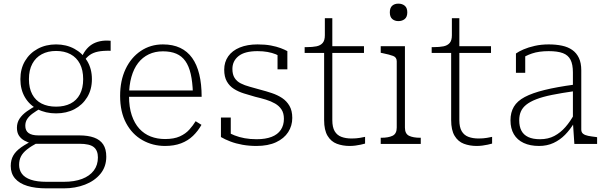

<svg xmlns="http://www.w3.org/2000/svg" viewBox="-20 -791 3332 1055"><path d="M588 -512Q546 -513 519 -507.5Q492 -502 473.5 -489Q455 -476 439 -452L425 -467Q435 -494 450 -514Q465 -534 484.5 -546.5Q504 -559 530 -564.5Q556 -570 588 -567ZM288 -168Q231 -168 186.5 -191Q142 -214 117 -256.5Q92 -299 92 -356Q92 -413 117.5 -456Q143 -499 187.5 -523Q232 -547 288 -547Q344 -547 388.5 -523Q433 -499 459 -456Q485 -413 485 -356Q485 -299 459 -256.5Q433 -214 389 -191Q345 -168 288 -168ZM288 -205Q334 -205 367.5 -222Q401 -239 419 -273Q437 -307 437 -356Q437 -406 419 -440.5Q401 -475 367.5 -493Q334 -511 288 -511Q243 -511 209.5 -493Q176 -475 157.5 -440.5Q139 -406 139 -356Q139 -307 157 -273Q175 -239 208.5 -222Q242 -205 288 -205ZM236 244Q174 244 130 230.5Q86 217 62.5 189.5Q39 162 39 121Q39 88 53 63.5Q67 39 97 18Q127 -3 172 -24L189 -8Q151 12 128 30.5Q105 49 95 69Q85 89 85 115Q85 143 100.5 164Q116 185 149.5 196.5Q183 208 236 208H330Q389 208 431 192Q473 176 495.5 146Q518 116 518 74Q518 36 495.5 17.5Q473 -1 416 -1H155L156 -2Q133 -8 114 -18.5Q95 -29 84 -46Q73 -63 73 -89Q73 -117 87.5 -139Q102 -161 128 -179.5Q154 -198 189 -216L204 -196Q178 -181 159 -167Q140 -153 129.5 -137Q119 -121 119 -100Q119 -73 137 -60Q155 -47 191 -47H416Q464 -47 497 -35Q530 -23 547 2.5Q564 28 564 70Q564 125 532 164Q500 203 447 223.5Q394 244 330 244Z M689 -263Q689 -202 704 -157.5Q719 -113 745.5 -84Q772 -55 808 -41Q844 -27 887 -27Q936 -27 968 -41.5Q1000 -56 1020.5 -79Q1041 -102 1055 -125L1087 -105Q1068 -71 1040.5 -44.5Q1013 -18 975 -3.5Q937 11 887 11Q819 11 762.5 -21Q706 -53 673 -114.5Q640 -176 640 -264Q640 -348 670 -411.5Q700 -475 753.5 -511Q807 -547 875 -547Q930 -547 970 -528Q1010 -509 1036 -472.5Q1062 -436 1075 -382.5Q1088 -329 1088 -259H672V-294H1056L1040 -279Q1038 -341 1028 -384.5Q1018 -428 998.5 -455.5Q979 -483 948.5 -496Q918 -509 875 -509Q832 -509 797.5 -492.5Q763 -476 739 -445Q715 -414 702 -368Q689 -322 689 -263Z M1540 -138Q1540 -169 1527 -189Q1514 -209 1491.5 -222Q1469 -235 1441 -243.5Q1413 -252 1383 -259Q1351 -268 1320.5 -277.5Q1290 -287 1265.5 -302.5Q1241 -318 1226.5 -343.5Q1212 -369 1212 -408Q1212 -450 1234 -481.5Q1256 -513 1297.5 -530Q1339 -547 1395 -547Q1437 -547 1468.5 -541Q1500 -535 1522.5 -526.5Q1545 -518 1559 -510V-410H1505V-502Q1509 -499 1512.5 -496.5Q1516 -494 1519 -490.5Q1522 -487 1524.5 -482.5Q1527 -478 1529 -473Q1515 -485 1495 -493Q1475 -501 1450 -505.5Q1425 -510 1395 -510Q1325 -510 1291 -483Q1257 -456 1257 -412Q1257 -382 1269 -363Q1281 -344 1302.5 -333Q1324 -322 1352 -314.5Q1380 -307 1411 -298Q1442 -290 1473.5 -279.5Q1505 -269 1530 -252.5Q1555 -236 1570.5 -209.5Q1586 -183 1586 -143Q1586 -100 1563.5 -65Q1541 -30 1497 -9.5Q1453 11 1389 11Q1349 11 1312.5 4.5Q1276 -2 1246 -13.5Q1216 -25 1194 -38V-145H1248V-26Q1241 -31 1236 -36.5Q1231 -42 1228.5 -48Q1226 -54 1225 -59.5Q1224 -65 1224 -69Q1244 -57 1269 -47Q1294 -37 1324.5 -31.5Q1355 -26 1390 -26Q1439 -26 1472.5 -39Q1506 -52 1523 -77.5Q1540 -103 1540 -138Z M1654 -500V-532H1664Q1697 -532 1719 -536.5Q1741 -541 1753 -555Q1765 -569 1765 -597L1790 -537H1980V-500ZM1806 -131Q1806 -92 1819 -70Q1832 -48 1856 -39Q1880 -30 1912 -30Q1937 -30 1957.5 -33.5Q1978 -37 1986 -39V-2Q1975 1 1961.5 4Q1948 7 1932.5 9Q1917 11 1901 11Q1863 11 1831 -1Q1799 -13 1780 -44.5Q1761 -76 1761 -131V-522L1765 -531V-691H1806Z M2169 -675Q2149 -675 2135.5 -686.5Q2122 -698 2122 -723Q2122 -748 2135 -759.5Q2148 -771 2169 -771Q2190 -771 2204 -759.5Q2218 -748 2218 -723Q2218 -698 2204 -686.5Q2190 -675 2169 -675ZM2205 -537V-90Q2205 -56 2227.5 -45Q2250 -34 2289 -34H2292V0H2072V-34H2075Q2114 -34 2137 -45Q2160 -56 2160 -90V-454Q2160 -476 2140.5 -483.5Q2121 -491 2082 -499L2072 -501V-537Z M2352 -500V-532H2362Q2395 -532 2417 -536.5Q2439 -541 2451 -555Q2463 -569 2463 -597L2488 -537H2678V-500ZM2504 -131Q2504 -92 2517 -70Q2530 -48 2554 -39Q2578 -30 2610 -30Q2635 -30 2655.5 -33.5Q2676 -37 2684 -39V-2Q2673 1 2659.5 4Q2646 7 2630.5 9Q2615 11 2599 11Q2561 11 2529 -1Q2497 -13 2478 -44.5Q2459 -76 2459 -131V-522L2463 -531V-691H2504Z M3135 -326V-290Q3065 -280 3013 -269.5Q2961 -259 2926.5 -245.5Q2892 -232 2871.5 -215.5Q2851 -199 2842 -178Q2833 -157 2833 -130Q2833 -96 2845 -73Q2857 -50 2882.5 -38Q2908 -26 2947 -26Q2992 -26 3026 -44Q3060 -62 3087 -93Q3114 -124 3135 -163V-116Q3113 -79 3085 -50.5Q3057 -22 3021.5 -5.5Q2986 11 2942 11Q2893 11 2857.5 -5.5Q2822 -22 2803.5 -53.5Q2785 -85 2785 -130Q2785 -173 2803.5 -204.5Q2822 -236 2863.5 -258Q2905 -280 2972 -296.5Q3039 -313 3135 -326ZM3136 0 3128 -119V-122V-393Q3128 -437 3115 -462.5Q3102 -488 3073 -499Q3044 -510 2995 -510Q2941 -510 2903 -497Q2865 -484 2842 -466Q2839 -471 2839.5 -476.5Q2840 -482 2843.5 -487.5Q2847 -493 2853 -496.5Q2859 -500 2866 -499V-391H2815V-497Q2830 -508 2856.5 -519.5Q2883 -531 2918.5 -539Q2954 -547 2995 -547Q3035 -547 3068 -540Q3101 -533 3124.5 -516.5Q3148 -500 3161 -472.5Q3174 -445 3174 -405V-79Q3174 -64 3184 -56Q3194 -48 3212 -44.5Q3230 -41 3256 -38L3261 -37V0Z"/></svg>

Font: Roboto Serif 20pt Thin
Style: Regular
Weight: 250
Version: Version 1.008